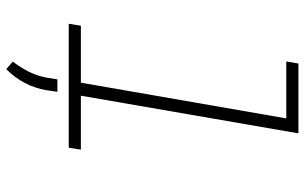

<svg xmlns="http://www.w3.org/2000/svg" viewBox="-204 -586 994 627"><g transform="rotate(90 293.5 -273.0)"><path d="M188 -750 181.2 -710.4H367.2L250.5 -39.6H64.5L58.1 0H462.9L469.2 -39.6H293L416 -750ZM274.9 73.7 280.3 37.1H239.7L233.4 75.2Q227.5 105.5 214.1 131.6Q200.7 157.7 181.6 182.6L206.1 204.1Q233.9 176.8 251.2 143.8Q268.6 110.8 274.9 73.7Z"/></g></svg>

Font: Roboto Mono ExtraLight
Style: Italic
Weight: 250
Italic angle: -10°
Monospace: yes
Designer: Google
Version: Version 3.000